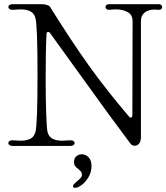

<svg xmlns="http://www.w3.org/2000/svg" viewBox="-20 -701 798 921"><path d="M41 -1Q31 -1 25.5 -5Q20 -9 20 -15Q20 -21 26.5 -25Q33 -29 43 -28Q67 -26 78 -26Q108 -26 126 -35.5Q144 -45 150 -68Q160 -104 160 -341Q160 -578 150 -614Q144 -637 126 -646.5Q108 -656 78 -656Q67 -656 43 -654H39Q30 -654 25 -658Q20 -662 20 -668Q20 -673 25.5 -677Q31 -681 41 -681H179Q193 -681 204.5 -677.5Q216 -674 220 -668Q325 -500 407 -385.5Q489 -271 597 -144Q602 -137 607 -137Q615 -137 615 -150L616 -599Q616 -630 592.5 -643Q569 -656 535 -656Q523 -656 505 -654H502Q494 -654 490 -658Q486 -662 486 -668Q486 -673 490.5 -677Q495 -681 503 -681H741Q749 -681 753.5 -677Q758 -673 758 -667Q758 -661 753 -657Q748 -653 739 -654Q733 -655 720 -655Q692 -655 674 -641Q656 -627 656 -599V-44Q656 -23 647.5 -12.5Q639 -2 626 -2Q613 -2 605 -13Q519 -127 364 -343Q230 -529 221 -541Q217 -548 211 -548Q203 -548 203 -536Q199 -459 199 -321Q199 -228 201.5 -157Q204 -86 208 -68Q214 -45 232 -35.5Q250 -26 280 -26Q291 -26 315 -28H319Q328 -28 333 -24Q338 -20 338 -14Q338 -9 332.5 -5Q327 -1 317 -1ZM330 192Q330 187 336 181Q342 175 349 169Q361 159 367 152.5Q373 146 373 137Q373 128 369 123Q365 118 356 110Q345 102 340 95Q335 88 335 75Q335 59 346 49Q357 39 373 39Q391 39 405 53.5Q419 68 419 96Q419 123 405.5 147Q392 171 373 185.5Q354 200 340 200Q330 200 330 192Z"/></svg>

Font: Hina Mincho
Style: Regular
Weight: 400
Designer: satsuyako
Foundry: satsuyako
Version: Version 1.100